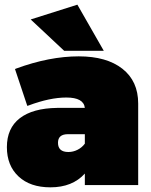

<svg xmlns="http://www.w3.org/2000/svg" viewBox="-20 -801 653 831"><path d="M9.8 -164.1Q9.8 -246.1 65.7 -289.3Q121.6 -332.5 227.1 -334H347.2Q342.3 -378.9 267.1 -378.9Q195.3 -378.9 103 -344.2L98.1 -342.8L44.9 -502L48.8 -503.9Q193.4 -557.1 320.8 -557.1Q441.4 -557.1 509.8 -503.4Q578.1 -449.7 578.1 -353V0H347.2V-49.8Q293.5 9.8 198.2 9.8Q110.4 9.8 60.1 -37.4Q9.8 -84.5 9.8 -164.1ZM112.8 -716.8 314.9 -780.8 429.2 -581.1H257.8ZM231 -183.1Q231 -143.1 275.9 -143.1Q296.4 -143.1 315.4 -152.6Q334.5 -162.1 347.2 -179.2V-220.2H273.9Q231 -220.2 231 -183.1Z"/></svg>

Font: Trueno UltraBlack
Style: Regular
Weight: 950
Designer: Julieta Ulanovsky
Foundry: Julieta Ulanovsky
Version: Version 3.001b | FøM Fix